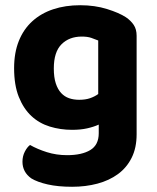

<svg xmlns="http://www.w3.org/2000/svg" viewBox="-20 -516 600 735"><path d="M358 -39Q338 -30 313 -24.5Q288 -19 256 -19Q211 -19 170.5 -31.5Q130 -44 100 -72Q70 -100 52 -145Q34 -190 34 -255Q34 -314 52 -359Q70 -404 103.5 -434.5Q137 -465 183.5 -480.5Q230 -496 287 -496Q343 -496 389.5 -481.5Q436 -467 462 -450Q481 -437 492 -420.5Q503 -404 503 -379V-2Q503 50 484 88Q465 126 431.5 150.5Q398 175 353 187Q308 199 256 199Q202 199 162.5 190Q123 181 100 167Q66 143 66 103Q66 82 75 64.5Q84 47 95 39Q123 55 159.5 66.5Q196 78 237 78Q293 78 325.5 58.5Q358 39 358 -6ZM283 -134Q307 -134 324.5 -140Q342 -146 356 -156V-361Q344 -366 329.5 -371Q315 -376 293 -376Q245 -376 215.5 -346.5Q186 -317 186 -254Q186 -220 193.5 -197Q201 -174 214 -160Q227 -146 244.5 -140Q262 -134 283 -134Z"/></svg>

Font: Baloo Thambi 2
Style: Bold
Weight: 700
Designer: Aadarsh Rajan and Ek Type
Foundry: Ek Type
Version: Version 1.640;hotconv 1.0.111;makeotfexe 2.5.65597; ttfautoh